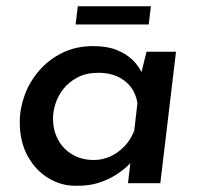

<svg xmlns="http://www.w3.org/2000/svg" viewBox="-20 -584 635 612"><path d="M222 8Q177 9 135.5 -15.5Q94 -40 68.5 -86Q43 -132 43 -195Q43 -238 58.5 -280.5Q74 -323 104.5 -358.5Q135 -394 178.5 -415.5Q222 -437 277 -437Q322 -437 352.5 -424.5Q383 -412 403 -392.5Q423 -373 434 -348L425 -330L447 -419H541L491 0H388L400 -103L408 -77Q402 -70 387.5 -56Q373 -42 350 -27Q327 -12 295 -1.5Q263 9 222 8ZM279 -74Q307 -74 332 -85.5Q357 -97 377 -118Q397 -139 408 -168L418 -255Q414 -284 397.5 -306Q381 -328 354.5 -340Q328 -352 295 -352Q255 -352 227.5 -337.5Q200 -323 182.5 -301Q165 -279 157 -254Q149 -229 149 -207Q149 -168 165.5 -138Q182 -108 211.5 -91Q241 -74 279 -74ZM228 -564H461L454 -506H221Z"/></svg>

Font: Josefin Sans Thin Medium
Style: Italic
Weight: 500
Italic angle: -7°
Version: Version 2.000